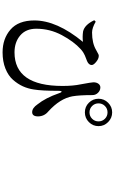

<svg xmlns="http://www.w3.org/2000/svg" viewBox="290 -1160 919 1540"><g transform="rotate(90 750.0 -390.5)"><path d="M960 -643.6Q927.7 -611.3 881.8 -611.3Q835.9 -611.3 804.2 -643.6Q772.5 -675.8 772.5 -720.7Q772.5 -765.6 804.7 -797.9Q836.9 -830.1 881.8 -830.1Q926.8 -830.1 959.5 -797.9Q992.2 -765.6 992.2 -720.7Q992.2 -675.8 960 -643.6ZM933.1 -772Q912.1 -793 881.8 -793Q851.6 -793 830.6 -772Q809.6 -751 809.6 -720.7Q809.6 -690.4 830.6 -669.4Q851.6 -648.4 881.8 -648.4Q912.1 -648.4 933.1 -669.4Q954.1 -690.4 954.1 -720.7Q954.1 -751 933.1 -772ZM233.4 -596.7Q179.7 -608.4 142.6 -686.5L154.3 -698.2Q204.1 -668.9 241.2 -668.9Q326.2 -668.9 380.9 -701.2Q390.6 -706.1 400.9 -711.9Q411.1 -717.8 416.5 -720.2Q421.9 -722.7 428.7 -722.7Q451.2 -722.7 476.6 -702.1Q502 -681.6 502 -666Q502 -642.6 470.7 -628.9Q464.8 -627 449.2 -620.6Q433.6 -614.3 423.8 -610.4Q414.1 -606.4 400.4 -597.7Q386.7 -588.9 375 -578.1Q313.5 -522.5 262.2 -426.3Q210.9 -330.1 210.9 -221.7Q210.9 -138.7 264.6 -92.8Q318.4 -46.9 400.4 -46.9Q669.9 -46.9 669.9 -431.6Q669.9 -516.6 657.2 -576.2Q640.6 -666 640.6 -679.7Q640.6 -705.1 652.8 -720.7Q665 -736.3 683.6 -735.4Q708 -734.4 725.6 -715.8Q743.2 -697.3 743.2 -671.9Q743.2 -568.4 752.9 -511.7Q770.5 -412.1 875 -317.4Q913.1 -286.1 914.1 -236.3Q914.1 -188.5 879.9 -188.5Q846.7 -188.5 817.4 -231.4Q765.6 -295.9 728.5 -403.3Q723.6 -418 719.2 -422.9Q714.8 -427.7 711.9 -421.4Q709 -415 709 -399.4Q709 -265.6 698.2 -201.2Q691.4 -155.3 672.9 -114.3Q654.3 -73.2 621.1 -35.2Q587.9 2.9 530.8 25.9Q473.6 48.8 400.4 48.8Q291 48.8 217.8 -14.6Q144.5 -78.1 144.5 -206.1Q144.5 -386.7 316.4 -595.7Q275.4 -590.8 233.4 -596.7Z"/></g></svg>

Font: Bpmf Zihi Serif SemiBold
Style: SemiBold
Weight: 600
Foundry: But Ko
Version: Version 1.320